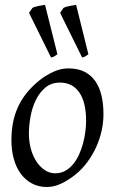

<svg xmlns="http://www.w3.org/2000/svg" viewBox="-20 -732 462 772"><path d="M326.2 -246.1Q326.2 -320.8 298.8 -360.4Q271.5 -399.9 221.2 -399.9Q186 -399.9 162.1 -379.6Q138.2 -359.4 123.5 -328.6Q108.9 -297.9 102.5 -262Q96.2 -226.1 96.2 -194.8Q96.2 -162.1 104.2 -133.1Q112.3 -104 126.7 -82.3Q141.1 -60.5 160.4 -47.9Q179.7 -35.2 202.1 -35.2Q224.6 -35.2 242.4 -45.2Q260.3 -55.2 274.2 -72Q288.1 -88.9 297.9 -110.6Q307.6 -132.3 314 -155.8Q320.3 -179.2 323.2 -202.6Q326.2 -226.1 326.2 -246.1ZM396 -272.9Q396 -240.2 388.7 -206.8Q381.3 -173.3 367.2 -141.8Q353 -110.4 332.3 -81.8Q311.5 -53.2 284.2 -30.8Q271.5 -20.5 257.3 -11.2Q243.2 -2 228.5 5.1Q213.9 12.2 198.7 16.1Q183.6 20 168.9 20Q134.8 20 108.2 5.6Q81.5 -8.8 63.2 -33.9Q44.9 -59.1 35.4 -93.5Q25.9 -127.9 25.9 -168Q25.9 -203.1 31.7 -235.6Q37.6 -268.1 50.8 -298.3Q64 -328.6 85.9 -356.4Q107.9 -384.3 140.1 -410.2Q165 -429.7 194.8 -443.4Q224.6 -457 254.9 -457Q293 -457 319.8 -443.4Q346.7 -429.7 363.5 -405.3Q380.4 -380.9 388.2 -347.2Q396 -313.5 396 -272.9ZM96.7 -680.2 110.4 -700.2Q114.3 -702.6 120.8 -704.6Q127.4 -706.5 134.8 -708Q142.1 -709.5 149.2 -710.4Q156.2 -711.4 161.1 -712.4L210.9 -513.7Q202.6 -507.8 197.5 -504.9Q192.4 -502 185.1 -501ZM221.7 -680.2 235.4 -700.2Q239.3 -702.6 245.8 -704.6Q252.4 -706.5 259.8 -708Q267.1 -709.5 274.2 -710.4Q281.2 -711.4 286.1 -712.4L335.4 -513.7Q327.1 -507.8 322.3 -504.9Q317.4 -502 310.1 -501Z"/></svg>

Font: Gentium
Style: Italic
Weight: 400
Italic angle: -7°
Designer: J. Victor Gaultney
Version: Version 1.02; 2005; OFL release